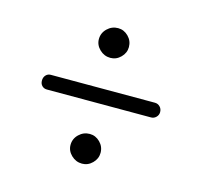

<svg xmlns="http://www.w3.org/2000/svg" viewBox="-70 -525 599 568"><g transform="rotate(15 229.0 -240.5)"><path d="M69 -263H388Q397 -263 403.5 -256.5Q410 -250 410 -240Q410 -231 403.5 -224.5Q397 -218 388 -218H69Q60 -218 54 -224Q48 -230 48 -240Q48 -250 54 -256.5Q60 -263 69 -263ZM271 -78Q271 -60 257.5 -46.5Q244 -33 226 -33Q207 -33 193 -46.5Q179 -60 179 -78Q179 -97 193 -110.5Q207 -124 226 -124Q244 -124 257.5 -110.5Q271 -97 271 -78ZM271 -402Q271 -384 257.5 -370.5Q244 -357 226 -357Q207 -357 193 -370.5Q179 -384 179 -402Q179 -421 193 -434.5Q207 -448 226 -448Q244 -448 257.5 -434.5Q271 -421 271 -402Z"/></g></svg>

Font: Dosis
Style: Regular
Weight: 400
Designer: Edgar Tolentino, Pablo Impallari, Igino Marini
Foundry: Edgar Tolentino, Pablo Impallari, Igino Marini
Version: Version 1.007;Glyphs 3.1.1 (3134)